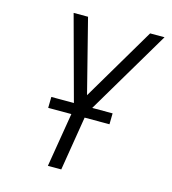

<svg xmlns="http://www.w3.org/2000/svg" viewBox="-109 -825 819 914"><g transform="rotate(15 300.0 -367.5)"><path d="M211 0 260 -296 141 -735H212L304 -373L518 -735H589L324 -288L277 0ZM141 -267 142 -321H444L443 -267Z"/></g></svg>

Font: Iosevka Light Extended
Style: Italic
Weight: 300
Width: 7
Italic angle: -9°
Monospace: yes
Designer: Belleve Invis
Foundry: Belleve Invis
Version: Version 32.5.0; ttfautohint (v1.8.4)